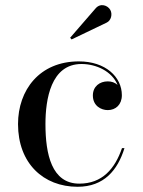

<svg xmlns="http://www.w3.org/2000/svg" viewBox="-20 -705 548 735"><path d="M388.5 -618.5C405.5 -626.5 411.5 -651 402 -667.5C392.5 -684 365 -695 346 -673L248.5 -560.5L254 -554ZM456.5 -138H447C420 -59 371.5 -2 283.5 -2C177.5 -2 154 -115.5 154 -230C154 -324 174.5 -460 292 -460C349 -460 409 -431.5 430 -380C420 -389 407 -393.5 392.5 -393.5C362 -393.5 335.5 -374.5 335.5 -339.5C335.5 -299.5 367.5 -283.5 392.5 -283.5C423 -283.5 446.5 -304.5 446.5 -340.5C446.5 -410.5 384 -470 282 -470C131 -470 49 -360 49 -230C49 -80 146 10 277 10C378 10 430.5 -53.5 456.5 -138Z"/></svg>

Font: Bodoni* 24
Style: Regular
Weight: 400
Version: Version 2.3